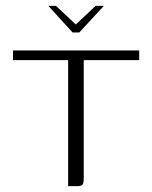

<svg xmlns="http://www.w3.org/2000/svg" viewBox="-20 -631 515 651"><path d="M144 -611H170L237 -548L304 -611H332L249 -521H226ZM24 -460H452V-427H264V-27Q264 -12 260.5 -6Q257 0 244 0H211V-427H24Z"/></svg>

Font: Genos Thin Light
Style: Regular
Weight: 300
Version: Version 1.010